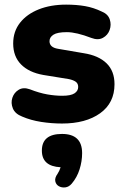

<svg xmlns="http://www.w3.org/2000/svg" viewBox="-20 -523 536 830"><path d="M248 11Q203 11 158 4Q113 -3 76 -19Q45 -31 35.5 -54.5Q26 -78 33.5 -100.5Q41 -123 61 -135Q81 -147 109 -137Q150 -121 184 -115Q218 -109 249 -109Q286 -109 302 -119.5Q318 -130 318 -147Q318 -162 307.5 -169.5Q297 -177 278 -181L167 -199Q105 -210 71 -244.5Q37 -279 37 -335Q37 -387 66.5 -424.5Q96 -462 147.5 -482.5Q199 -503 266 -503Q311 -503 348 -496.5Q385 -490 420 -473Q447 -462 454.5 -439Q462 -416 454 -393.5Q446 -371 425 -359.5Q404 -348 375 -359Q310 -384 269 -384Q228 -384 211 -373Q194 -362 194 -345Q194 -318 231 -312L342 -293Q406 -283 440.5 -249.5Q475 -216 475 -159Q475 -78 413 -33.5Q351 11 248 11ZM290 271Q278 285 262.5 287Q247 289 234.5 282Q222 275 219 260.5Q216 246 229 228Q237 216 242 200Q161 196 161 128Q161 56 248 56Q335 56 335 139Q335 174 324 209Q313 244 290 271Z"/></svg>

Font: Chiron GoRound TC H
Style: Regular
Weight: 900
Designer: Ryoko NISHIZUKA 西塚涼子 (kana, bopomofo & ideographs); Paul D. Hunt (Latin, Greek & Cyrillic); Sandoll Communications 산돌커뮤니
Foundry: Adobe
Version: Version 1.000;hotconv 1.1.1;makeotfexe 2.6.0